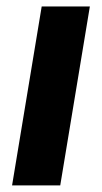

<svg xmlns="http://www.w3.org/2000/svg" viewBox="-20 -562 309 582"><path d="M16.6 0 106.4 -542.5H252.4L162.6 0Z"/></svg>

Font: Inter 16pt
Style: Bold Italic
Weight: 700
Italic angle: -9.3988°
Version: Version 4.001;git-66647c0bb